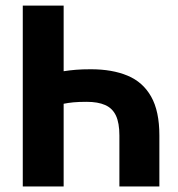

<svg xmlns="http://www.w3.org/2000/svg" viewBox="-20 -672 640 692"><path d="M62.1 0V-651.8H209.4V-415.3Q231.3 -418.7 253.3 -420.5Q275.3 -422.4 307.5 -422.4Q384.5 -422.4 439.8 -399.3Q495.1 -376.3 524.7 -323.9Q554.4 -271.5 554.4 -183.9V0H410.3V-183.9Q410.3 -228.7 397.9 -255.3Q385.4 -281.8 359.2 -293.4Q333.1 -305 292.4 -305Q264.2 -305 244.7 -303.2Q225.2 -301.3 209.4 -298V0Z"/></svg>

Font: Source Code Pro ExtraLight
Style: Regular
Weight: 200
Monospace: yes
Designer: Paul D. Hunt, Teo Tuominen
Foundry: Adobe
Version: Version 1.026;hotconv 1.1.0;makeotfexe 2.6.0